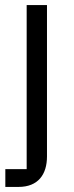

<svg xmlns="http://www.w3.org/2000/svg" viewBox="-20 -536 290 756"><path d="M1 130V200H53C130 200 165 151 165 80V-516H85V130Z"/></svg>

Font: Braiins Sans
Style: Regular
Weight: 400
Designer: Mike Abbink, Paul van der Laan, Pieter van Rosmalen, Jiri Chlebus, Lubos Buracinsky
Foundry: Bold Monday, Sudetype
Version: Version 1.000;hotconv 1.0.109;makeotfexe 2.5.65596